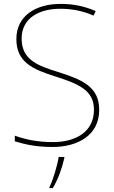

<svg xmlns="http://www.w3.org/2000/svg" viewBox="-20 -795 583 985"><path d="M489 -231C489 -349 404 -386 277 -426C174 -458 91 -488 91 -597C91 -704 183 -750 289 -750C342 -750 398 -742 460 -715L471 -738C412 -764 354 -775 291 -775C165 -775 64 -715 64 -595C64 -476 147 -440 263 -403C386 -364 462 -331 462 -232C462 -116 365 -66 252 -66C171 -66 109 -80 56 -99V-70C104 -56 158 -41 250 -41C380 -41 489 -102 489 -231ZM310 16V10H281C275 53 250 134 234 164V170H251C279 123 298 68 310 16Z"/></svg>

Font: Noto Sans Tamil UI Thin
Style: Regular
Weight: 100
Designer: Jelle Bosma - Monotype Design Team
Foundry: Monotype Imaging Inc.
Version: Version 2.004